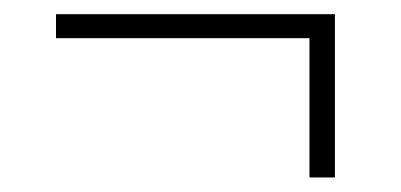

<svg xmlns="http://www.w3.org/2000/svg" viewBox="-20 -348 551 264"><path d="M440.5 -314V-104H405.5V-314ZM440.5 -295.5H57V-328.5H440.5Z"/></svg>

Font: Anek Kannada Medium ExtraLight
Style: Regular
Weight: 250
Version: Version 1.003